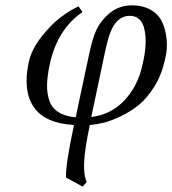

<svg xmlns="http://www.w3.org/2000/svg" viewBox="-20 -459 643 717"><path d="M512.2 -217.8Q530.8 -294.9 519.8 -347.4Q508.8 -399.9 464.8 -399.9Q433.6 -399.9 411.6 -373.3Q389.6 -346.7 374.5 -275.9L320.8 -22Q395.5 -31.2 445.6 -85.2Q495.6 -139.2 512.2 -217.8ZM315.4 7.8Q296.4 97.7 294.2 147.2Q292 196.8 304.2 220.2L288.6 237.8L226.6 204.1Q224.1 158.2 256.3 7.8Q147 1.5 105.7 -59.8Q64.5 -121.1 87.4 -227.1Q97.7 -274.4 134.3 -321Q170.9 -367.7 207.3 -395Q243.7 -422.4 273.4 -435.1L288.1 -414.1Q193.4 -349.1 165.5 -217.8Q156.7 -175.8 155.8 -144.3Q154.8 -112.8 163.6 -85Q172.4 -57.1 197.3 -40.8Q222.2 -24.4 262.7 -21L313.5 -259.8Q325.7 -317.9 341.6 -350.6Q357.4 -383.3 390.6 -411.1Q425.8 -439 473.1 -439Q514.2 -439 543.5 -421.9Q572.8 -404.8 585.7 -376.5Q598.6 -348.1 602.3 -311.8Q606 -275.4 596.2 -236.8Q584.5 -181.6 557.4 -137.5Q530.3 -93.3 499.3 -67.9Q468.3 -42.5 431.2 -24.9Q394 -7.3 366.9 -0.7Q339.8 5.9 315.4 7.8Z"/></svg>

Font: Linux Biolinum
Style: Italic
Weight: 400
Italic angle: -12°
Designer: Philipp H. Poll
Foundry: Philipp H. Poll
Version: Version 1.1.3 ; ttfautohint (v0.9)